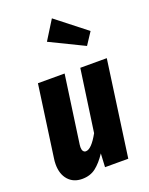

<svg xmlns="http://www.w3.org/2000/svg" viewBox="-155 -904 776 1001"><g transform="rotate(-20 232.5 -403.5)"><path d="M19 -102Q19 -119 22 -137L77 -531H225L172 -155Q171 -150 171 -141Q171 -127 176.5 -119.5Q182 -112 191 -112Q222 -112 263 -186L312 -531H459L385 0H256L260 -75Q231 -31 200 -7Q169 17 124 17Q76 17 47.5 -15Q19 -47 19 -102ZM261 -824 428 -693 384 -626 195 -718Z"/></g></svg>

Font: Fira Sans Extra Condensed
Style: Bold Italic
Weight: 700
Width: 3
Italic angle: -8°
Designer: Carrois Corporate & Edenspiekermann AG
Foundry: Carrois Corporate GbR & Edenspiekermann AG
Version: Version 4.203